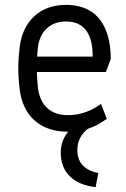

<svg xmlns="http://www.w3.org/2000/svg" viewBox="-20 -530 517 787"><path d="M259 10C240 34 229 62 229 96C229 181 287 228 372 237L383 179C328 169 297 137 297 86C297 48 313 19 340 -2C365 -10 391 -24 418 -43L394 -104C353 -75 310 -58 259 -58C177 -58 142 -109 135 -174C133 -195 132 -216 131 -235H414L434 -288C434 -375 409 -510 250 -510C138 -510 72 -436 61 -338C57 -305 55 -277 55 -249C55 -221 57 -194 61 -162C73 -64 136 10 259 10ZM132 -298 135 -333C141 -393 179 -442 250 -442C340 -442 360 -369 360 -298Z"/></svg>

Font: Finlandica
Style: Regular
Weight: 400
Designer: Niklas Ekholm, Juho Hiilivirta, Jaakko Suomalainen
Foundry: Helsinki Type Studio
Version: Version 2.000;Glyphs 3.2 (3202)